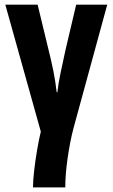

<svg xmlns="http://www.w3.org/2000/svg" viewBox="-20 -567 486 827"><path d="M441.9 -546.9 296.9 -16.1Q281.7 41.5 271.5 112.3Q261.2 183.1 261.2 240.2H122.1Q122.1 210.9 127.2 167Q132.3 123 140.1 77.6Q147.9 32.2 155.8 0L2.9 -546.9H142.1L188 -356.9Q200.2 -309.1 209.7 -262Q219.2 -214.8 224.1 -169.9H227.1Q231.4 -209 241.2 -254.4Q251 -299.8 262.2 -352.1L308.1 -546.9Z"/></svg>

Font: Open Sans Condensed
Style: Bold
Weight: 700
Width: 3
Designer: Monotype Design Team
Foundry: Monotype Imaging Inc.
Version: Version 3.003; ttfautohint (v1.8.4)